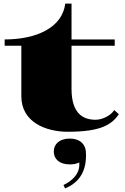

<svg xmlns="http://www.w3.org/2000/svg" viewBox="-20 -720 699 1071"><path d="M6 -465H99V-183C99 -39 235 15 358 15C541 15 603 -24 643 -83L617 -106C600 -77 553 -52 513 -52C446 -52 379 -84 379 -224V-465H620V-500H379V-700H344C328 -567 185 -500 6 -500ZM334 312 343 331C426 297 466 229 459 125C455 81 423 53 369 53C313 53 280 83 280 125C280 167 311 197 369 197C386 197 406 195 422 186C429 251 377 292 334 312Z"/></svg>

Font: Sprat Extended Black
Style: Regular
Weight: 900
Width: 9
Designer: Ethan Nakache
Foundry: Collletttivo
Version: Version 2.000;Glyphs 3.2 (3217)